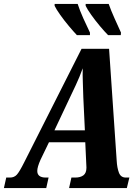

<svg xmlns="http://www.w3.org/2000/svg" viewBox="-56 -964 711 984"><path d="M-36 0 -24 -54H-5Q17 -54 30.5 -69Q44 -84 68 -132L362 -714H503L542 -141Q544 -104 553.5 -79Q563 -54 589 -54H607L594 0H298L310 -54H329Q356 -54 371.5 -65.5Q387 -77 387 -105Q387 -111 386.5 -116.5Q386 -122 386 -127L381 -235H195L152 -146Q135 -108 135 -88Q135 -54 179 -54H193L181 0ZM307 -474 223 -296H379L371 -465Q370 -510 368.5 -544Q367 -578 368 -614Q359 -590 351 -570Q343 -550 332.5 -528Q322 -506 307 -474ZM498 -784Q480 -802 456 -830.5Q432 -859 411.5 -888Q391 -917 383 -934V-944H501Q513 -910 531 -870Q549 -830 564 -797L563 -784ZM338 -784Q321 -802 297 -830.5Q273 -859 252.5 -888Q232 -917 224 -934V-944H342Q353 -910 371 -870Q389 -830 405 -797V-784Z"/></svg>

Font: Noto Serif ExtraCondensed ExtraBold
Style: Italic
Weight: 800
Width: 2
Italic angle: -12°
Designer: Monotype Design Team
Foundry: Monotype Imaging Inc.
Version: Version 2.013